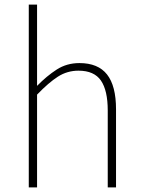

<svg xmlns="http://www.w3.org/2000/svg" viewBox="-20 -814 615 834"><path d="M105 0V-794H141V-560V-441Q183 -484 226.5 -512Q270 -540 325 -540Q406 -540 445 -490.5Q484 -441 484 -339V0H448V-334Q448 -421 418.5 -464Q389 -507 321 -507Q272 -507 231.5 -481Q191 -455 141 -403V0Z"/></svg>

Font: Noto Sans TC Thin Thin
Style: Regular
Weight: 250
Version: Version 2.004-H2;hotconv 1.0.118;makeotfexe 2.5.65603